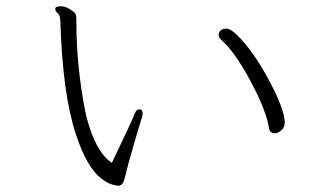

<svg xmlns="http://www.w3.org/2000/svg" viewBox="-20 -647 1040 611"><path d="M223 -581Q223 -489 233.5 -405Q244 -321 256 -272Q285 -162 336 -129Q394 -249 410 -288Q414 -299 424 -299Q434 -299 434 -285Q434 -280 432 -274Q424 -250 404.5 -182.5Q385 -115 379.5 -90.5Q374 -66 368.5 -61Q363 -56 356.5 -56Q350 -56 336 -60Q322 -64 302 -79Q256 -115 222 -218Q179 -347 172 -581Q171 -599 163.5 -605Q156 -611 156 -618V-621Q158 -627 175 -627Q192 -627 215 -609Q223 -603 223 -587ZM886 -257Q886 -242 875.5 -232.5Q865 -223 854 -223Q839 -223 836 -239Q828 -294 777.5 -388.5Q727 -483 684 -520Q676 -528 676 -536Q676 -544 682 -550Q688 -556 701 -556Q714 -556 737 -533Q787 -483 835.5 -392.5Q884 -302 886 -260Z"/></svg>

Font: LXGW WenKai Lite Light
Style: Regular
Weight: 300
Designer: LXGW / Fontworks Inc.
Foundry: LXGW / Fontworks Inc.
Version: Version 1.511; March 25, 2025